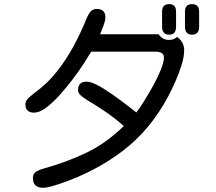

<svg xmlns="http://www.w3.org/2000/svg" viewBox="-20 -847 1040 926"><path d="M795.9 -679.7Q778.3 -679.7 770 -689.9Q761.7 -700.2 761.7 -716.8V-791Q761.7 -827.1 795.9 -827.1Q829.1 -827.1 829.1 -791V-716.8Q829.1 -700.2 821.3 -689.9Q813.5 -679.7 795.9 -679.7ZM906.2 -679.7Q888.7 -679.7 880.4 -689.9Q872.1 -700.2 872.1 -716.8V-791Q872.1 -827.1 906.2 -827.1Q940.4 -827.1 940.4 -791V-716.8Q940.4 -700.2 932.1 -689.9Q923.8 -679.7 906.2 -679.7ZM186.5 58.6Q138.7 58.6 138.7 10.7Q138.7 -9.8 154.8 -19.5Q170.9 -29.3 187.5 -33.2Q300.8 -64.5 396.5 -110.4Q492.2 -156.2 577.1 -239.3Q535.2 -276.4 490.2 -307.1Q445.3 -337.9 397.5 -366.2Q384.8 -374 370.6 -385.7Q356.4 -397.5 356.4 -413.1Q356.4 -453.1 397.5 -453.1Q414.1 -453.1 439.5 -441.4Q464.8 -429.7 493.7 -410.6Q522.5 -391.6 550.8 -371.1Q579.1 -350.6 602.1 -332.5Q625 -314.5 637.7 -304.7Q652.3 -323.2 674.3 -358.4Q696.3 -393.6 718.8 -434.1Q741.2 -474.6 755.9 -511.2Q770.5 -547.9 770.5 -569.3Q770.5 -585.9 758.8 -591.8Q747.1 -597.7 733.4 -597.7H419.9Q407.2 -576.2 383.8 -540Q360.4 -503.9 329.6 -463.4Q298.8 -422.9 265.6 -386.2Q232.4 -349.6 201.2 -326.7Q169.9 -303.7 144.5 -303.7Q102.5 -303.7 102.5 -344.7Q102.5 -361.3 120.1 -377Q137.7 -392.6 149.4 -401.4Q209 -444.3 254.4 -502Q299.8 -559.6 335 -624.5Q370.1 -689.5 396.5 -755.9Q403.3 -772.5 414.1 -788.1Q424.8 -803.7 446.3 -803.7Q488.3 -803.7 488.3 -763.7Q488.3 -748 478.5 -722.2Q468.8 -696.3 462.9 -681.6H745.1Q763.7 -654.3 794.9 -654.3Q818.4 -654.3 834 -668.9Q868.2 -644.5 868.2 -605.5Q868.2 -572.3 855 -530.8Q841.8 -489.3 823.7 -449.2Q805.7 -409.2 790 -379.9Q704.1 -219.7 571.8 -119.1Q439.5 -18.6 269.5 39.1Q252.9 44.9 228.5 51.8Q204.1 58.6 186.5 58.6Z"/></svg>

Font: Kosugi Maru
Style: Regular
Weight: 400
Designer: MOTOYA
Version: Version 4.002